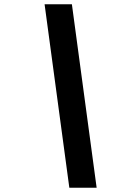

<svg xmlns="http://www.w3.org/2000/svg" viewBox="-20 -770 640 900"><path d="M433 110H305L189 -750H317Z"/></svg>

Font: Geist Mono
Style: Bold Italic
Weight: 700
Italic angle: -12°
Monospace: yes
Designer: Basement.studio, Andrés Briganti, Mateo Zaragoza
Foundry: Basement.studio, Vercel, Andrés Briganti, Guido Ferreyra, Mateo Zaragoza
Version: Version 1.500; ttfautohint (v1.8.4.7-5d5b)